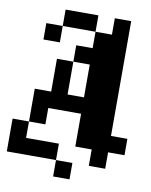

<svg xmlns="http://www.w3.org/2000/svg" viewBox="-105 -876 909 1153"><g transform="rotate(10 350.0 -300.0)"><path d="M400 -800V-700H200V-800ZM0 100V-100H100V0H300V100ZM100 -100V-300H200V-500H300V-300H400V-500H300V-600H400V-700H500V-800H600V-100H700V0H600V100H500V0H400V-200H200V-100ZM100 -600V-700H200V-600ZM300 200V100H400V200Z"/></g></svg>

Font: FT88 Gothique
Style: Regular
Weight: 400
Designer: Ange Degheest & Oriane Charvieux
Foundry: Velvetyne Type Foundry
Version: Version 1.000;FEAKit 1.0